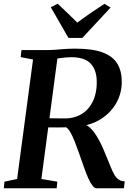

<svg xmlns="http://www.w3.org/2000/svg" viewBox="-24 -1012 719 1032"><path d="M-3.5 0 0 -35.5 68 -50 153.5 -692 87 -705 91.5 -743H227Q254.5 -743 277.8 -745Q301 -747 326 -748.8Q351 -750.5 382 -750.5Q474 -750.5 528.2 -730Q582.5 -709.5 606.5 -670Q630.5 -630.5 630.5 -573.5Q631 -513 602.2 -460.5Q573.5 -408 520.5 -373.5Q467.5 -339 394 -331.5L417.5 -344Q439.5 -344.5 459.5 -325.8Q479.5 -307 496.8 -278.5Q514 -250 527 -221Q540 -192 548 -171Q561.5 -138 571.5 -113.5Q581.5 -89 591.2 -72.2Q601 -55.5 614 -46.8Q627 -38 646.5 -37.5L642 0H494.5Q484.5 0 473.8 -13.5Q463 -27 451.8 -51.2Q440.5 -75.5 429 -108.5Q416 -145 403.2 -181.8Q390.5 -218.5 378.2 -249.8Q366 -281 353.8 -302Q341.5 -323 330 -328Q325.5 -327.5 312.5 -327.2Q299.5 -327 283 -327Q266.5 -327 250.5 -327.2Q234.5 -327.5 224 -327.5L230.5 -377Q239.5 -376.5 254.5 -376.2Q269.5 -376 285.8 -375.8Q302 -375.5 315.2 -375.5Q328.5 -375.5 333.5 -375.5Q373.5 -377.5 404.2 -393.2Q435 -409 455.8 -435.8Q476.5 -462.5 486.8 -498.2Q497 -534 496 -575Q495 -637.5 462.5 -671Q430 -704.5 359.5 -704.5Q349 -704.5 331 -703.2Q313 -702 295.2 -699.2Q277.5 -696.5 266.5 -692L288 -724.5L198.5 -50L284 -35.5L280.5 0ZM344 -808 249 -973 286 -992Q313 -967 339.5 -941.5Q366 -916 391.5 -890.5Q426 -916.5 462.8 -941.8Q499.5 -967 537.5 -991.5L570.5 -971.5L418.5 -808Z"/></svg>

Font: Merriweather 60pt SemiBold
Style: Italic
Weight: 600
Italic angle: -7.8°
Version: Version 2.101